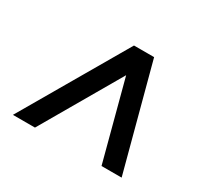

<svg xmlns="http://www.w3.org/2000/svg" viewBox="-109 -773 818 777"><g transform="rotate(30 300.0 -384.0)"><path d="M29 -140 313 -628H407L537 -140H443L344 -514H349L132 -140Z"/></g></svg>

Font: Nunito Sans 7pt
Style: Bold Italic
Weight: 700
Italic angle: -9°
Version: Version 3.101;gftools[0.9.27]